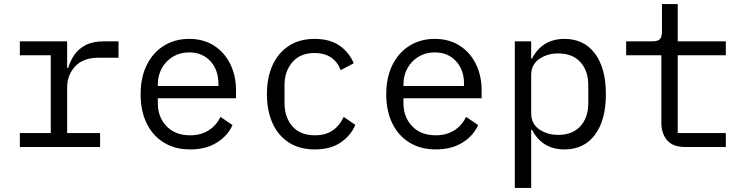

<svg xmlns="http://www.w3.org/2000/svg" viewBox="-20 -718 3640 938"><path d="M77 -68H228V-448H77V-516H308V-386H313Q323 -420 343 -449.5Q363 -479 398 -497.5Q433 -516 487 -516H559V-436H462Q386 -436 347 -393.5Q308 -351 308 -291V-68H469V0H77Z M909 12Q835 12 780.5 -21.5Q726 -55 696.5 -115.5Q667 -176 667 -257Q667 -340 697 -400.5Q727 -461 780.5 -494.5Q834 -528 904 -528Q974 -528 1025 -495.5Q1076 -463 1104.5 -406Q1133 -349 1133 -276V-238H751V-214Q751 -146 793.5 -101.5Q836 -57 909 -57Q961 -57 999 -81Q1037 -105 1057 -147L1116 -107Q1093 -55 1039.5 -21.5Q986 12 909 12ZM904 -462Q860 -462 825.5 -441.5Q791 -421 771 -385.5Q751 -350 751 -305V-298H1047V-309Q1047 -377 1007.5 -419.5Q968 -462 904 -462Z M1518 12Q1444 12 1391.5 -21.5Q1339 -55 1311.5 -116Q1284 -177 1284 -258Q1284 -340 1312 -400.5Q1340 -461 1392 -494.5Q1444 -528 1517 -528Q1592 -528 1639 -495Q1686 -462 1708 -409L1644 -375Q1630 -415 1597.5 -437Q1565 -459 1517 -459Q1447 -459 1408.5 -414.5Q1370 -370 1370 -302V-214Q1370 -146 1408 -101.5Q1446 -57 1519 -57Q1571 -57 1605.5 -81Q1640 -105 1659 -147L1716 -108Q1694 -56 1644.5 -22Q1595 12 1518 12Z M2109 12Q2035 12 1980.5 -21.5Q1926 -55 1896.5 -115.5Q1867 -176 1867 -257Q1867 -340 1897 -400.5Q1927 -461 1980.5 -494.5Q2034 -528 2104 -528Q2174 -528 2225 -495.5Q2276 -463 2304.5 -406Q2333 -349 2333 -276V-238H1951V-214Q1951 -146 1993.5 -101.5Q2036 -57 2109 -57Q2161 -57 2199 -81Q2237 -105 2257 -147L2316 -107Q2293 -55 2239.5 -21.5Q2186 12 2109 12ZM2104 -462Q2060 -462 2025.5 -441.5Q1991 -421 1971 -385.5Q1951 -350 1951 -305V-298H2247V-309Q2247 -377 2207.5 -419.5Q2168 -462 2104 -462Z M2495 -516H2575V-432H2579Q2629 -528 2738 -528Q2833 -528 2886.5 -456.5Q2940 -385 2940 -258Q2940 -131 2886.5 -59.5Q2833 12 2738 12Q2629 12 2579 -84H2575V200H2495ZM2707 -59Q2777 -59 2815.5 -101.5Q2854 -144 2854 -214V-302Q2854 -372 2815.5 -414.5Q2777 -457 2707 -457Q2654 -457 2614.5 -430Q2575 -403 2575 -351V-165Q2575 -113 2614.5 -86Q2654 -59 2707 -59Z M3325 0Q3267 0 3239 -33Q3211 -66 3211 -118V-448H3039V-516H3167Q3193 -516 3203.5 -526.5Q3214 -537 3214 -563V-698H3291V-516H3526V-448H3291V-68H3526V0Z"/></svg>

Font: Lilex Nerd Font
Style: Regular
Weight: 400
Designer: Mike Abbink, Paul van der Laan, Pieter van Rosmalen, Mikhael Khrustik
Foundry: Mikhael Khrustik
Version: Version 2.400; ttfautohint (v1.8.4.7-5d5b);Nerd Fonts 3.3.0